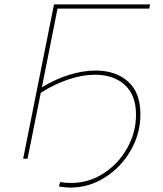

<svg xmlns="http://www.w3.org/2000/svg" viewBox="-20 -720 739 871"><path d="M241 -681 170 -324Q231 -361 294 -380.5Q357 -400 414 -400Q505 -400 561 -350Q617 -300 617 -201Q617 -114 573 -37.5Q529 39 456 85Q383 131 300 131Q277 131 247 126L253 106Q276 110 302 110Q383 110 450.5 66Q518 22 557.5 -49Q597 -120 597 -199Q597 -289 546 -335Q495 -381 411 -381Q354 -381 290 -359.5Q226 -338 165 -299L105 0H85L225 -700H661L657 -681Z"/></svg>

Font: Montserrat Alternates Thin
Style: Italic
Weight: 250
Italic angle: -11.3°
Designer: Julieta Ulanovsky
Foundry: Julieta Ulanovsky
Version: Version 7.200